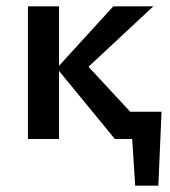

<svg xmlns="http://www.w3.org/2000/svg" viewBox="-20 -438 535 605"><path d="M406 147 391 -86H489L479 147ZM378 -86H459V0H378ZM342 0 159 -223 337 -418H463L226 -197V-263L470 0ZM68 0V-418H166V0Z"/></svg>

Font: Ysabeau Office SemiBold
Style: Regular
Weight: 600
Designer: Christian Thalmann (Catharsis Fonts)
Version: Version 2.001;gftools[0.9.30]; featfreeze: tnum,lnum,ss02